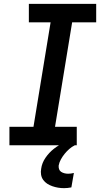

<svg xmlns="http://www.w3.org/2000/svg" viewBox="-20 -755 540 998"><path d="M29 0V-96H154L243 -639H130V-735H480V-639H355L266 -96H379V0ZM313 223Q297 223 282 220.5Q267 218 252.5 213Q238 208 225.5 200Q213 192 204.5 180Q196 168 193.5 153Q191 138 194 122Q198 92 216.5 65Q235 38 260.5 18Q286 -2 315 -14.5Q344 -27 374 -33L369 0Q353 8 340 19.5Q327 31 316 44.5Q305 58 296.5 73.5Q288 89 285 105Q284 115 287 124Q290 133 297.5 138Q305 143 314.5 145.5Q324 148 334 148Q341 148 349 147Q357 146 364 144L351 219Q341 221 331.5 222Q322 223 313 223Z"/></svg>

Font: Iosevka Curly
Style: Bold Italic
Weight: 700
Italic angle: -9°
Monospace: yes
Designer: Belleve Invis
Foundry: Belleve Invis
Version: Version 22.1.2; ttfautohint (v1.8.4)